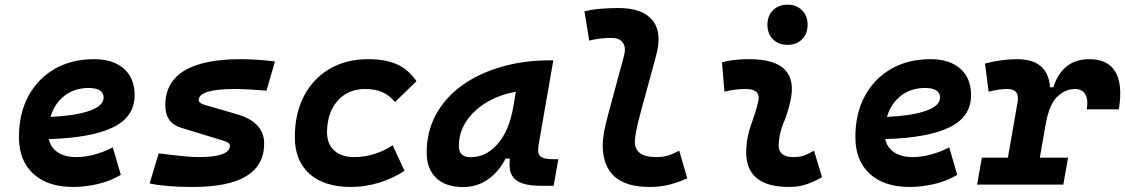

<svg xmlns="http://www.w3.org/2000/svg" viewBox="-20 -776 4729 807"><path d="M301.8 -115.7Q336.9 -115.7 377 -126.5Q417 -137.2 454.1 -156.7L487.8 -41Q441.4 -13.7 388.7 -2Q335.9 9.8 287.6 9.8Q180.2 9.8 119.9 -45.7Q59.6 -101.1 59.6 -199.7Q59.6 -298.3 99.1 -371.8Q138.7 -445.3 209.7 -486.3Q280.8 -527.3 375.5 -527.3Q455.6 -527.3 500.7 -487.3Q545.9 -447.3 545.9 -376Q545.9 -284.2 453.9 -240.2Q361.8 -196.3 185.1 -191.4Q192.9 -155.3 223.1 -135.5Q253.4 -115.7 301.8 -115.7ZM192.4 -284.7Q298.3 -289.6 356.9 -310.5Q415.5 -331.5 415.5 -365.7Q415.5 -406.2 352.1 -406.2Q293 -406.2 251 -373.5Q209 -340.8 192.4 -284.7Z M791.5 9.8Q676.3 9.8 608.9 -4.9L647 -131.3Q709.5 -123.5 751 -119.6Q792.5 -115.7 813.5 -115.7Q946.3 -115.7 946.3 -163.6Q946.3 -176.3 920.9 -184.1L741.7 -238.8Q674.8 -258.8 674.8 -333Q674.8 -527.3 992.7 -527.3Q1025.4 -527.3 1061 -524.9Q1096.7 -522.5 1135.7 -517.6L1100.1 -395Q1059.6 -398.4 1026.6 -400.1Q993.7 -401.9 967.8 -401.9Q815.4 -401.9 815.4 -355.5Q815.4 -342.3 839.8 -335.4L977.5 -295.4Q1090.3 -262.2 1090.3 -172.9Q1090.3 9.8 791.5 9.8Z M1469.2 -115.7Q1513.2 -115.7 1555.4 -129.4Q1597.7 -143.1 1630.4 -165.5L1680.2 -58.1Q1634.3 -27.3 1575.4 -8.8Q1516.6 9.8 1455.1 9.8Q1342.8 9.8 1281 -45.2Q1219.2 -100.1 1219.2 -199.7Q1219.2 -298.8 1257.6 -372.3Q1295.9 -445.8 1365.5 -486.6Q1435.1 -527.3 1528.3 -527.3Q1601.1 -527.3 1649.2 -505.4Q1697.3 -483.4 1730.5 -434.6L1640.1 -347.2Q1616.2 -376 1586.4 -388.9Q1556.6 -401.9 1514.6 -401.9Q1442.4 -401.9 1398.7 -352.1Q1355 -302.2 1354.5 -220.2Q1355 -170.4 1385 -143.1Q1415 -115.7 1469.2 -115.7Z M1926.8 10.3Q1853.5 10.3 1813.5 -27.8Q1773.4 -65.9 1773.4 -135.3Q1773.4 -223.1 1812.5 -294.7Q1851.6 -366.2 1922.1 -417Q1992.7 -467.8 2087.4 -495.1Q2182.1 -522.5 2293.5 -522.5H2305.7L2243.7 -166.5Q2237.8 -132.3 2250.5 -119.6Q2263.2 -106.9 2303.2 -106.9H2326.7L2307.1 4.9H2253.9Q2204.1 4.9 2176.3 -5.1Q2148.4 -15.1 2136.5 -31.7Q2124.5 -48.3 2122.6 -68.6Q2120.6 -88.9 2123 -109.4H2105Q2075.2 -51.8 2029.3 -20.8Q1983.4 10.3 1926.8 10.3ZM1958.5 -115.2Q2022.5 -115.2 2071 -170.2Q2119.6 -225.1 2137.2 -325.7L2148.4 -390.6Q2079.1 -377.9 2024.9 -345.5Q1970.7 -313 1939.7 -265.9Q1908.7 -218.8 1908.7 -162.1Q1908.7 -115.2 1958.5 -115.2Z M2710 9.8Q2513.2 9.8 2513.2 -167.5Q2513.2 -183.1 2517.8 -213.9Q2522.5 -244.6 2537.6 -300.3L2602.5 -540.5Q2612.3 -577.6 2597.7 -597.2Q2583 -616.7 2550.8 -616.7Q2527.3 -616.7 2503.7 -614Q2480 -611.3 2456.5 -605.5L2436.5 -728.5Q2472.7 -736.8 2508.8 -739.5Q2544.9 -742.2 2581.1 -742.2Q2680.2 -742.2 2722.4 -690.9Q2764.6 -639.6 2737.3 -540.5L2671.9 -300.3Q2657.7 -248 2653.1 -220.7Q2648.4 -193.4 2648.4 -182.1Q2647.5 -115.7 2738.8 -115.7Q2765.6 -115.7 2786.1 -121.8Q2806.6 -127.9 2835 -142.6L2868.7 -26.4Q2834.5 -11.2 2796.6 -0.7Q2758.8 9.8 2710 9.8Z M3401.4 -142.6 3435.1 -31.2Q3405.3 -14.2 3372.1 -2.2Q3338.9 9.8 3295.9 9.8Q3106.4 9.8 3116.7 -153.3Q3120.1 -205.6 3137.7 -253.9Q3155.3 -302.2 3166 -345.2Q3181.2 -401.9 3114.3 -401.9Q3067.9 -401.9 3024.9 -390.6L3014.6 -513.7Q3043.5 -522 3072.3 -524.7Q3101.1 -527.3 3129.9 -527.3Q3345.2 -527.3 3300.8 -345.2Q3289.6 -297.4 3272.9 -258.3Q3256.3 -219.2 3252.9 -172.4Q3249 -115.7 3314.9 -115.7Q3339.4 -115.7 3357.7 -121.8Q3376 -127.9 3401.4 -142.6ZM3290 -587.4Q3252.4 -587.4 3229 -610.8Q3205.6 -634.3 3205.6 -671.9Q3205.6 -709.5 3229 -732.9Q3252.4 -756.3 3290 -756.3Q3327.6 -756.3 3351.1 -732.9Q3374.5 -709.5 3374.5 -671.9Q3374.5 -634.3 3351.1 -610.8Q3327.6 -587.4 3290 -587.4Z M3817.4 -115.7Q3852.5 -115.7 3892.6 -126.5Q3932.6 -137.2 3969.7 -156.7L4003.4 -41Q3957 -13.7 3904.3 -2Q3851.6 9.8 3803.2 9.8Q3695.8 9.8 3635.5 -45.7Q3575.2 -101.1 3575.2 -199.7Q3575.2 -298.3 3614.7 -371.8Q3654.3 -445.3 3725.3 -486.3Q3796.4 -527.3 3891.1 -527.3Q3971.2 -527.3 4016.4 -487.3Q4061.5 -447.3 4061.5 -376Q4061.5 -284.2 3969.5 -240.2Q3877.4 -196.3 3700.7 -191.4Q3708.5 -155.3 3738.8 -135.5Q3769 -115.7 3817.4 -115.7ZM3708 -284.7Q3814 -289.6 3872.6 -310.5Q3931.2 -331.5 3931.2 -365.7Q3931.2 -406.2 3867.7 -406.2Q3808.6 -406.2 3766.6 -373.5Q3724.6 -340.8 3708 -284.7Z M4086.9 0 4106.9 -113.3H4216.3L4256.8 -345.2Q4267.1 -401.9 4214.8 -401.9Q4177.7 -401.9 4135.3 -390.6L4120.1 -508.8Q4189.9 -527.3 4254.9 -527.3Q4384.8 -527.3 4393.6 -409.2H4407.7Q4424.8 -465.8 4462.9 -496.6Q4501 -527.3 4558.6 -527.3Q4636.7 -527.3 4668.2 -473.9Q4699.7 -420.4 4682.6 -316.4H4547.9Q4554.7 -357.9 4541.5 -379.9Q4528.3 -401.9 4498.5 -401.9Q4457 -401.9 4422.9 -368.7Q4388.7 -335.4 4374.5 -249.5V-251L4350.6 -113.3H4469.2L4449.2 0Z"/></svg>

Font: Cascadia Mono
Style: Bold Italic
Weight: 700
Italic angle: -10°
Monospace: yes
Designer: Aaron Bell
Foundry: Saja Typeworks
Version: Version 2404.023; ttfautohint (v1.8.4)